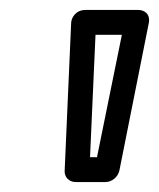

<svg xmlns="http://www.w3.org/2000/svg" viewBox="-20 -733 320 386"><path d="M175 -417H161L172 -663H225ZM192 -367C205 -367 217 -377 220 -390L279 -686C283 -706 269 -713 258 -713H152C132 -713 123 -697 123 -686L110 -390C109 -377 119 -367 132 -367Z"/></svg>

Font: Falling Sky
Style: CondOuObl
Weight: 400
Designer: Paul D. Hunt
Foundry: Adobe Systems Incorporated
Version: Version 1.02